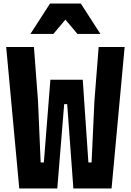

<svg xmlns="http://www.w3.org/2000/svg" viewBox="-20 -1066 740 1086"><path d="M172 -800 195 -494 210 -147H228L265 -615H448L480 -147H498L514 -494L538 -800H685L611 0H395L360 -477H343L304 0H89L15 -800ZM152 -874 263 -1046H437L548 -874H418L304 -1010H396L282 -874Z"/></svg>

Font: Martian Mono
Style: Bold
Weight: 700
Designer: Roman Shamin
Foundry: Evil Martians
Version: Version 1.000